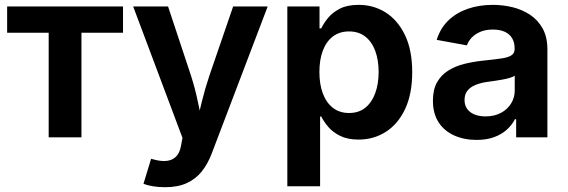

<svg xmlns="http://www.w3.org/2000/svg" viewBox="-20 -573 2368 801"><path d="M183.1 0V-436.5H9.8V-545.9H493.2V-436.5H319.8V0Z M578.6 193.8 610.4 89.4 627 93.8Q656.2 101.1 679 97.7Q701.7 94.2 716.1 78.6Q730.5 63 735.4 33.7L741.2 2L535.6 -545.9H681.2L777.3 -255.9Q794.4 -202.6 805.2 -149.7Q815.9 -96.7 829.6 -40H795.9Q809.1 -96.7 822.3 -149.9Q835.4 -203.1 853 -255.9L952.6 -545.9H1096.7L863.3 67.4Q846.7 111.3 821.3 142.8Q795.9 174.3 758.5 191.2Q721.2 208 668.9 208Q641.1 208 616.9 203.9Q592.8 199.7 578.6 193.8Z M1178.7 204.1V-545.9H1313V-454.6H1320.3Q1330.1 -475.6 1348.6 -498.3Q1367.2 -521 1397.9 -536.9Q1428.7 -552.7 1476.6 -552.7Q1538.6 -552.7 1588.9 -521Q1639.2 -489.3 1669.4 -426.8Q1699.7 -364.3 1699.7 -272Q1699.7 -181.6 1670.4 -118.9Q1641.1 -56.2 1590.3 -23.4Q1539.6 9.3 1475.6 9.3Q1430.2 9.3 1399.2 -6.1Q1368.2 -21.5 1349.4 -43.7Q1330.6 -65.9 1320.3 -86.9H1315.4V204.1ZM1436 -101.6Q1476.6 -101.6 1503.9 -123.5Q1531.2 -145.5 1545.4 -184.3Q1559.6 -223.1 1559.6 -272.5Q1559.6 -321.8 1545.7 -360.1Q1531.7 -398.4 1504.2 -420.2Q1476.6 -441.9 1436 -441.9Q1396.5 -441.9 1368.9 -420.9Q1341.3 -399.9 1326.9 -362.1Q1312.5 -324.2 1312.5 -272.5Q1312.5 -221.2 1326.9 -182.9Q1341.3 -144.5 1369.1 -123Q1397 -101.6 1436 -101.6Z M1968.3 10.7Q1916.5 10.7 1875 -7.8Q1833.5 -26.4 1809.8 -62.7Q1786.1 -99.1 1786.1 -152.8Q1786.1 -199.2 1803.2 -229.5Q1820.3 -259.8 1849.6 -278.3Q1878.9 -296.9 1916 -306.2Q1953.1 -315.4 1993.2 -319.8Q2040.5 -324.7 2069.8 -328.9Q2099.1 -333 2113 -341.8Q2127 -350.6 2127 -368.7V-371.1Q2127 -396 2116.5 -413.6Q2106 -431.2 2085.9 -440.4Q2065.9 -449.7 2036.1 -449.7Q2006.3 -449.7 1984.4 -440.4Q1962.4 -431.2 1948.2 -416.3Q1934.1 -401.4 1927.7 -383.8L1801.8 -406.7Q1816.9 -455.1 1850.1 -487.3Q1883.3 -519.5 1930.9 -536.1Q1978.5 -552.7 2036.1 -552.7Q2077.6 -552.7 2117.9 -543Q2158.2 -533.2 2191.2 -511.5Q2224.1 -489.7 2243.9 -454.1Q2263.7 -418.5 2263.7 -366.2V0H2133.3V-75.7H2128.4Q2115.7 -51.3 2094 -31.7Q2072.3 -12.2 2041 -0.7Q2009.8 10.7 1968.3 10.7ZM2005.4 -87.4Q2042.5 -87.4 2069.8 -102.1Q2097.2 -116.7 2112.3 -141.4Q2127.4 -166 2127.4 -195.3V-257.3Q2121.1 -252.4 2107.2 -248.3Q2093.3 -244.1 2076.2 -241Q2059.1 -237.8 2042.2 -235.4Q2025.4 -232.9 2013.2 -231.4Q1985.4 -227.5 1963.9 -218.8Q1942.4 -210 1930.2 -194.8Q1918 -179.7 1918 -155.8Q1918 -133.8 1929.2 -118.4Q1940.4 -103 1960.2 -95.2Q1980 -87.4 2005.4 -87.4Z"/></svg>

Font: Inter
Style: 650
Weight: 650
Designer: Rasmus Andersson
Foundry: rsms
Version: Version 4.001;git-66647c0bb